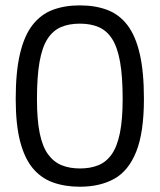

<svg xmlns="http://www.w3.org/2000/svg" viewBox="-20 -691 600 721"><path d="M280 10.2Q223.8 10.2 178.8 -6Q133.8 -22.2 102.8 -59.6Q71.8 -97 55.4 -160.6Q39 -224.2 39 -319.4Q39 -421.2 55.1 -489.3Q71.2 -557.4 102.2 -597.2Q133.2 -637 177.9 -653.9Q222.6 -670.8 279.4 -670.8Q337.8 -670.8 382.6 -653.9Q427.4 -637 458.1 -597.2Q488.8 -557.4 504.6 -489.6Q520.5 -421.8 520.5 -320Q520.5 -193.8 491.6 -121.6Q462.8 -49.4 409.1 -19.6Q355.4 10.2 280 10.2ZM280.4 -58.4Q319.4 -58.4 349.2 -70.5Q379.1 -82.6 399.5 -111.6Q419.9 -140.7 430.3 -191.5Q440.6 -242.3 440.6 -320Q440.6 -403.6 430.9 -458.4Q421.1 -513.3 401.3 -544.5Q381.5 -575.6 351.3 -588.9Q321.2 -602.2 279.8 -602.2Q239 -602.2 208.9 -589.2Q178.7 -576.2 158.5 -545.1Q138.3 -513.9 128.5 -458.7Q118.8 -403.6 118.8 -318.8Q118.8 -241.7 129.1 -190.9Q139.5 -140.1 160.6 -111.3Q181.7 -82.6 211.6 -70.5Q241.4 -58.4 280.4 -58.4Z"/></svg>

Font: Titillium Web
Style: Bold
Weight: 700
Designer: Mohamed Gaber, Accademia di Belle Arti di Urbino
Foundry: Kief Type Foundry, Accademia di Belle Arti di Urbino
Version: Version 3.000